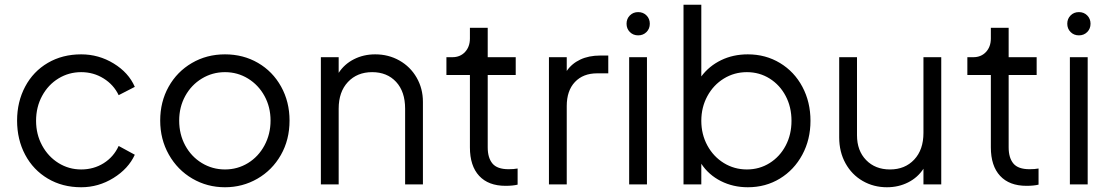

<svg xmlns="http://www.w3.org/2000/svg" viewBox="-20 -777 4680 809"><path d="M52 -269Q52 -348 86 -412Q120 -476 181.5 -512Q243 -548 322 -548Q396 -548 459 -509.5Q522 -471 548 -411L480 -376Q459 -420 416.5 -446.5Q374 -473 322 -473Q270 -473 226.5 -446.5Q183 -420 157.5 -373Q132 -326 132 -268Q132 -211 157.5 -164Q183 -117 226.5 -90Q270 -63 322 -63Q375 -63 417 -89.5Q459 -116 480 -162L548 -125Q521 -66 458 -27Q395 12 322 12Q243 12 181.5 -24.5Q120 -61 86 -125Q52 -189 52 -269Z M655 -269Q655 -348 690.5 -411.5Q726 -475 788.5 -511.5Q851 -548 928 -548Q1005 -548 1067 -512Q1129 -476 1164.5 -412Q1200 -348 1200 -269Q1200 -188 1163.5 -124Q1127 -60 1064.5 -24Q1002 12 928 12Q853 12 790.5 -24.5Q728 -61 691.5 -125.5Q655 -190 655 -269ZM928 -63Q981 -63 1025 -90Q1069 -117 1094.5 -164.5Q1120 -212 1120 -269Q1120 -326 1094.5 -372.5Q1069 -419 1025 -446Q981 -473 928 -473Q875 -473 830.5 -446Q786 -419 760.5 -372.5Q735 -326 735 -269Q735 -211 760.5 -164Q786 -117 830.5 -90Q875 -63 928 -63Z M1332 -536H1407V-470Q1431 -507 1471.5 -527.5Q1512 -548 1561 -548Q1617 -548 1663 -522Q1709 -496 1735.5 -450Q1762 -404 1762 -348V0H1687V-319Q1687 -391 1649 -432Q1611 -473 1548 -473Q1485 -473 1446 -431.5Q1407 -390 1407 -319V0H1332Z M1960 -156V-461H1861V-536H1886Q1919 -536 1939.5 -558Q1960 -580 1960 -615V-660H2035V-536H2153V-461H2035V-156Q2035 -112 2055 -88Q2075 -64 2123 -64Q2145 -64 2161 -67V1Q2141 6 2110 6Q2038 6 1999 -36Q1960 -78 1960 -156Z M2293 -536H2368V-478Q2389 -509 2425 -526Q2461 -543 2509 -543H2543V-468H2496Q2437 -468 2402.5 -431.5Q2368 -395 2368 -330V0H2293Z M2631 -536H2706V0H2631ZM2669 -726Q2690 -726 2704 -712Q2718 -698 2718 -677Q2718 -656 2704 -642Q2690 -628 2669 -628Q2648 -628 2634 -642Q2620 -656 2620 -677Q2620 -698 2634 -712Q2648 -726 2669 -726Z M2935 -87V0H2860V-757H2935V-455Q2968 -499 3018.5 -523.5Q3069 -548 3131 -548Q3206 -548 3266.5 -511.5Q3327 -475 3361 -411Q3395 -347 3395 -268Q3395 -189 3360.5 -125Q3326 -61 3266 -24.5Q3206 12 3131 12Q3069 12 3017.5 -14Q2966 -40 2935 -87ZM3127 -63Q3180 -63 3223 -90Q3266 -117 3290.5 -163.5Q3315 -210 3315 -268Q3315 -326 3290.5 -372.5Q3266 -419 3223 -446Q3180 -473 3127 -473Q3074 -473 3030 -446Q2986 -419 2960.5 -372Q2935 -325 2935 -268Q2935 -211 2960.5 -164Q2986 -117 3030 -90Q3074 -63 3127 -63Z M3516 -198V-536H3591V-207Q3591 -142 3629.5 -102.5Q3668 -63 3730 -63Q3793 -63 3832 -104.5Q3871 -146 3871 -217V-536H3946V0H3871V-66Q3847 -29 3806.5 -8.5Q3766 12 3717 12Q3661 12 3615 -14.5Q3569 -41 3542.5 -89Q3516 -137 3516 -198Z M4155 -156V-461H4056V-536H4081Q4114 -536 4134.5 -558Q4155 -580 4155 -615V-660H4230V-536H4348V-461H4230V-156Q4230 -112 4250 -88Q4270 -64 4318 -64Q4340 -64 4356 -67V1Q4336 6 4305 6Q4233 6 4194 -36Q4155 -78 4155 -156Z M4488 -536H4563V0H4488ZM4526 -726Q4547 -726 4561 -712Q4575 -698 4575 -677Q4575 -656 4561 -642Q4547 -628 4526 -628Q4505 -628 4491 -642Q4477 -656 4477 -677Q4477 -698 4491 -712Q4505 -726 4526 -726Z"/></svg>

Font: Eudoxus Sans
Style: Regular
Weight: 400
Designer: Stijn de Vries
Foundry: tokotype
Version: Version 2.005